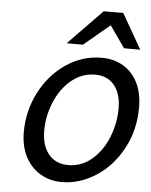

<svg xmlns="http://www.w3.org/2000/svg" viewBox="-63 -1031 861 1095"><g transform="rotate(5 367.0 -483.5)"><path d="M618.7 -435.1Q618.7 -490.7 600.8 -531.2Q583 -571.8 549.6 -593.3Q516.1 -614.7 470.7 -614.7Q393.1 -614.7 333 -564.5Q272.9 -514.2 240 -434.6Q207 -355 207 -270Q207 -213.9 225.6 -172.6Q244.1 -131.3 278.3 -109.4Q312.5 -87.4 358.9 -87.4Q436.5 -87.4 495.8 -138.4Q555.2 -189.5 586.9 -269.8Q618.7 -350.1 618.7 -435.1ZM331.1 12.2Q263.2 12.2 208.7 -20Q154.3 -52.2 123 -112.3Q91.8 -172.4 91.8 -252.9Q91.8 -375 146.5 -481.2Q201.2 -587.4 294.4 -650.6Q387.7 -713.9 498 -713.9Q568.4 -713.9 622.1 -681.9Q675.8 -649.9 705.1 -590.3Q734.4 -530.8 734.4 -450.2Q734.4 -319.8 677.2 -213.9Q620.1 -107.9 526.9 -47.9Q433.6 12.2 331.1 12.2ZM291 -778.8 485.8 -979H597.7L712.4 -778.8H619.6L532.7 -902.8L384.3 -778.8Z"/></g></svg>

Font: Lesson One Medium
Style: Italic
Weight: 500
Italic angle: -14°
Designer: But Ko, Victor Gaultney, Annie Olsen, Julie Remington, Don Collingsworth, Eric Hays, Becca Hirsbrunner
Version: Version 1.100